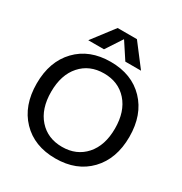

<svg xmlns="http://www.w3.org/2000/svg" viewBox="-217 -1121 1227 1292"><g transform="rotate(30 397.0 -475.0)"><path d="M396 -915 314 -790H192L322 -960H472L602 -790H480L398 -915ZM135 -638Q233 -740 397 -740Q561 -740 659 -638Q757 -536 757 -365Q757 -194 659 -92Q561 10 397 10Q233 10 135 -92Q37 -194 37 -365Q37 -536 135 -638ZM217 -156.5Q285 -80 397 -80Q509 -80 577 -156.5Q645 -233 645 -365Q645 -497 577 -573.5Q509 -650 397 -650Q285 -650 217 -573.5Q149 -497 149 -365Q149 -233 217 -156.5Z"/></g></svg>

Font: Mplus 1p Medium
Style: Regular
Weight: 500
Version: Version 1.061